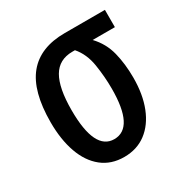

<svg xmlns="http://www.w3.org/2000/svg" viewBox="-133 -650 744 770"><g transform="rotate(-30 239.5 -265.0)"><path d="M227 10Q167 10 125 -23.5Q83 -57 61.5 -117.5Q40 -178 40 -258Q40 -402 97 -471Q154 -540 268 -540H454V-460H351Q390 -419 403.5 -365Q417 -311 417 -248Q417 -170 394 -112Q371 -54 328.5 -22Q286 10 227 10ZM228 -72Q320 -72 320 -253Q320 -308 311 -365Q302 -422 269 -460H257Q195 -460 166 -410.5Q137 -361 137 -258Q137 -72 228 -72Z"/></g></svg>

Font: Noto Sans ExtraCondensed Medium
Style: Regular
Weight: 500
Width: 2
Designer: Monotype Design Team
Foundry: Monotype Imaging Inc.
Version: Version 2.013; ttfautohint (v1.8.4.7-5d5b)